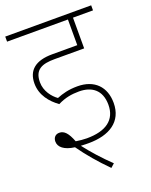

<svg xmlns="http://www.w3.org/2000/svg" viewBox="-144 -700 731 928"><g transform="rotate(-20 221.0 -236.0)"><path d="M244 -251C308 -251 356 -219 356 -142C356 -64 301 -25 203 -25C186 -25 166 -27 147 -30C129 -77 111 -96 86 -96C66 -96 54 -82 54 -62C54 -34 80 -11 134 -4C170 47 214 99 265 150L284 133C238 89 195 41 163 -1H166C182 0 193 0 204 0C309 0 383 -45 383 -142C383 -224 333 -277 245 -277C200 -277 168 -268 138 -256C112 -274 82 -311 82 -357C82 -423 123 -438 187 -438H339V-596H442V-622H0V-596H313V-464H184C99 -464 55 -429 55 -360C55 -300 93 -255 134 -226C171 -245 206 -251 244 -251Z"/></g></svg>

Font: Noto Sans Devanagari SemiCondensed Thin
Style: Regular
Weight: 100
Width: 4
Designer: Jelle Bosma - Monotype Design Team
Foundry: Monotype Imaging Inc.
Version: Version 2.004